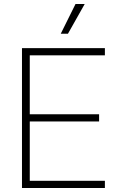

<svg xmlns="http://www.w3.org/2000/svg" viewBox="-20 -941 605 961"><path d="M90 -700H505V-664H129V-369H476V-333H129V-36H505V0H90ZM358 -921H404L320 -772H284Z"/></svg>

Font: Chakra Petch ExtraLight
Style: Regular
Weight: 275
Designer: Katatrad Aksorn Co.,Ltd.
Foundry: Cadson Demak Co.,Ltd.
Version: Version 1.000; ttfautohint (v1.6)